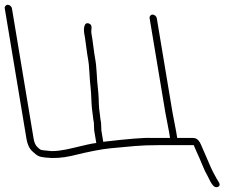

<svg xmlns="http://www.w3.org/2000/svg" viewBox="-75 -666 971 803"><path d="M-42.6 -646C-50.5 -646 -56.4 -638.9 -55.1 -631L35.8 -85C39.7 -61.7 47.9 -44.4 60.5 -33C82.9 -12.8 86.2 -10.4 115.8 -7C149.7 -3.1 185.7 -5.4 223.7 -14C296.4 -32 351.4 -42.7 388.7 -46C470.3 -53.3 507.3 -59 590.2 -59H735.2C739.4 -50.5 744.5 -36.3 748.9 -27.5C761.9 -1.5 777.2 43 791.7 67C801.1 82.7 814.7 126.3 837.4 115.2C845.4 111.3 845.5 103.5 837.8 92C827.7 76.9 824.6 68 814.3 50C807.9 38.6 782.5 -23.7 776.6 -35.5C765.7 -57.3 760.3 -89 732.2 -89H666.2L661.7 -116L646.4 -196L580.7 -590C579.4 -597.9 571.2 -605 563.2 -605C555.3 -605 549.4 -597.9 550.7 -590L616.4 -196L631.7 -116L636.2 -89H558.2C530.3 -90.8 463.2 -85.5 356.8 -73L349 -120L347.7 -152L345.2 -167L339.7 -212C338.8 -221.3 338.3 -228.2 338.3 -232.5C337.8 -268.4 335.9 -280.9 331.4 -328L329.7 -356C327.7 -376.6 328 -390 324.4 -412L319.6 -441L311.2 -503L307.2 -527C304.7 -542.1 314.9 -560.7 297.5 -567.5C275.7 -576 274.3 -544.5 277.2 -527L281.2 -503L289.6 -441L294.4 -412C297.7 -391.9 297.3 -378.6 299.2 -359L301 -330C301.8 -321.3 303 -308.8 304.6 -292.5C307.3 -264 306.8 -238.9 309.5 -213L315.2 -167L317.7 -152L318.7 -122L327.7 -68C303 -65 276.4 -57.9 252.8 -52.5C222.8 -45.7 182.2 -34 141.3 -34L115.9 -36.5C93.2 -38.7 96 -37.4 80.9 -51.6C73.4 -58.6 68.4 -69.8 65.8 -85L-25.1 -631C-26.4 -638.9 -34.7 -646 -42.6 -646Z"/></svg>

Font: MewTooHand
Style: Lta
Weight: 400
Designer: Mew Too, Robert Jablonski
Version: Version 0.77